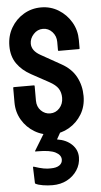

<svg xmlns="http://www.w3.org/2000/svg" viewBox="-64 -745 565 1079"><g transform="rotate(-5 218.0 -205.5)"><path d="M210 -706Q264 -706 308.5 -678.5Q353 -651 379.5 -605.5Q406 -560 406 -505V-458Q406 -454 402 -454H288Q284 -454 284 -458V-505Q284 -538 262.5 -561.5Q241 -585 210 -585Q179 -585 157 -561Q135 -537 135 -508Q135 -468 183 -441L297 -377Q353 -346 379 -297Q405 -248 405 -189Q405 -131 378 -86.5Q351 -42 306.5 -16Q262 10 210 10Q157 10 112.5 -16.5Q68 -43 41.5 -87.5Q15 -132 15 -187V-269Q15 -273 19 -273H132Q136 -273 136 -269V-187Q136 -152 158 -130Q180 -108 210 -108Q241 -108 262.5 -131.5Q284 -155 284 -190Q284 -220 270 -242Q256 -264 219 -284L122 -337Q72 -364 43 -405Q14 -446 14 -505Q14 -562 40.5 -607.5Q67 -653 111.5 -679.5Q156 -706 210 -706ZM110 98Q104 98 107 94L174 -16Q176 -20 180 -20H265Q269 -20 267 -16L235 41Q287 49 318 79Q349 109 349 151Q349 191 327.5 224Q306 257 270 276Q234 295 188 295Q161 295 133.5 290.5Q106 286 92 278Q90 276 90 275L87 186Q87 181 91 182Q124 193 146 197Q169 201 186 200Q218 200 235 188Q252 176 252 156Q252 130 221 114Q190 98 122 98Z"/></g></svg>

Font: AL Dynamic
Style: Regular
Weight: 400
Version: Version 1.000; ttfautohint (v1.8.2) -l 8 -r 50 -G 200 -x 14 